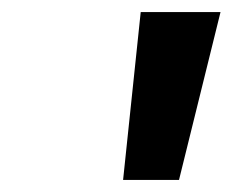

<svg xmlns="http://www.w3.org/2000/svg" viewBox="-20 -880 386 319"><path d="M213.8 -860 184.5 -581H277.4L346.4 -860Z"/></svg>

Font: Hussar Wysoki
Style: Obl
Weight: 700
Foundry: Cannot Into Space Fonts
Version: Version 0.92